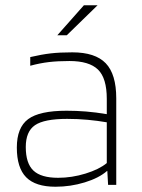

<svg xmlns="http://www.w3.org/2000/svg" viewBox="-20 -703 538 730"><path d="M191 7Q115 7 79.5 -29Q44 -65 44 -142Q44 -218 87 -250Q130 -282 233 -282Q271 -282 307.5 -279Q344 -276 386 -269V-327Q386 -406 352.5 -438.5Q319 -471 244 -471Q200 -471 166 -467Q132 -463 95 -453V-486Q138 -496 172.5 -500Q207 -504 255 -504Q342 -504 382 -462.5Q422 -421 422 -329V0H391L388 -53H387Q356 -26 302 -9.5Q248 7 191 7ZM235 -251Q148 -251 113 -227Q78 -203 78 -144Q78 -82 107 -54.5Q136 -27 201 -27Q253 -27 305 -43Q357 -59 386 -83V-238Q351 -244 313.5 -247.5Q276 -251 235 -251ZM299 -683H351L234 -569H198Z"/></svg>

Font: Blinker ExtraLight
Style: Regular
Weight: 200
Designer: Juergen Huber
Foundry: supertype
Version: Version 1.017;hotconv 1.0.117;makeotfexe 2.5.65602